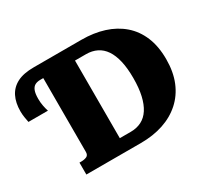

<svg xmlns="http://www.w3.org/2000/svg" viewBox="-141 -927 1231 1144"><g transform="rotate(-30 474.0 -355.0)"><path d="M201 -710H529Q613 -710 682.5 -688Q752 -666 803 -622Q854 -578 881.5 -512Q909 -446 909 -358Q909 -270 881.5 -203.5Q854 -137 803 -91.5Q752 -46 682.5 -23Q613 0 529 0H153V-82H165Q187 -82 202.5 -89Q218 -96 218 -118V-626H198Q176 -626 161 -618Q146 -610 138 -590Q130 -570 130 -534Q130 -508 134.5 -485Q139 -462 145 -444H11Q8 -458 4.5 -479.5Q1 -501 1 -522Q1 -581 22 -623Q43 -665 86.5 -687.5Q130 -710 201 -710ZM510 -622H434V-88H510Q551 -88 583.5 -104.5Q616 -121 638 -155Q660 -189 671.5 -239.5Q683 -290 683 -358Q683 -426 671.5 -475.5Q660 -525 638 -557.5Q616 -590 583.5 -606Q551 -622 510 -622Z"/></g></svg>

Font: Roboto Serif ExtraBold
Style: Regular
Weight: 800
Designer: Greg Gazdowicz
Foundry: Commercial Type
Version: Version 1.008